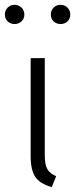

<svg xmlns="http://www.w3.org/2000/svg" viewBox="-25 -762 309 790"><path d="M159.2 -522.9V-124Q159.2 -85 169.7 -66.4Q180.2 -47.9 206.1 -37.1L188 7.8Q140.1 -5.4 120.6 -33.7Q101.1 -62 101.1 -119.1V-522.9ZM195.6 -730.7Q207 -742.2 224.1 -742.2Q241.2 -742.2 252.7 -730.7Q264.2 -719.2 264.2 -702.1Q264.2 -685.1 252.7 -674.1Q241.2 -663.1 224.1 -663.1Q207 -663.1 195.6 -674.1Q184.1 -685.1 184.1 -702.1Q184.1 -719.2 195.6 -730.7ZM6.6 -730.7Q18.1 -742.2 34.9 -742.2Q51.8 -742.2 63.5 -730.7Q75.2 -719.2 75.2 -702.1Q75.2 -685.1 63.5 -674.1Q51.8 -663.1 34.9 -663.1Q18.1 -663.1 6.6 -674.1Q-4.9 -685.1 -4.9 -702.1Q-4.9 -719.2 6.6 -730.7Z"/></svg>

Font: FiraSans-Light
Style: Regular
Weight: 300
Designer: Carrois Corporate & Edenspiekermann AG
Foundry: Carrois Corporate GbR & Edenspiekermann AG
Version: Version 3.106;PS 003.106;hotconv 1.0.70;makeotf.lib2.5.58329